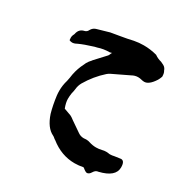

<svg xmlns="http://www.w3.org/2000/svg" viewBox="-155 -546 890 922"><g transform="rotate(30 290.0 -84.5)"><path d="M267.6 -310.5Q264.6 -310.5 261.5 -309.1Q258.3 -307.6 254.9 -307.6Q222.7 -307.6 192.4 -297.4L179.7 -294.4Q128.9 -278.8 100.6 -265.6Q86.9 -257.8 75.7 -257.8Q67.4 -257.8 59.6 -261.7L58.6 -275.9Q58.6 -282.7 62 -291.5Q64.9 -295.4 65.9 -300.3Q71.8 -330.1 99.6 -335.9Q112.3 -338.9 117.7 -351.1Q127.4 -368.7 146 -373L210.4 -391.6L262.2 -400.4Q295.9 -405.8 329.1 -413.6Q355 -418.5 381.3 -418.5Q418 -418.5 454.6 -408.7Q471.7 -396.5 492.2 -391.6Q511.2 -383.8 517.6 -376.7Q523.9 -369.6 525.9 -361.8Q532.7 -352.1 532.7 -332Q527.8 -318.4 522.5 -309.6Q495.6 -267.6 469.7 -267.6Q461.9 -267.6 452.9 -270Q443.8 -272.5 434.1 -272.5Q416.5 -272.5 399.4 -262.7L311 -220.2Q302.2 -216.3 293.9 -209Q246.1 -166.5 212.9 -109.9Q203.1 -92.3 201.2 -72.3Q200.7 -64.5 195.8 -44.4Q193.4 -27.8 193.4 -13.7Q193.4 6.8 204.1 34.7L243.2 48.8Q250.5 51.8 265.6 63.5Q292.5 82.5 321.8 102.1Q335.9 112.3 354 112.3L367.2 111.3Q378.9 111.3 389.6 115.2Q408.2 121.1 427.2 121.1Q442.4 121.1 458.5 117.2Q468.8 114.3 480.5 114.3Q489.3 114.3 498.5 116.2H502.9Q512.7 116.2 524.4 113.3Q555.7 108.4 559.1 108.4Q579.6 108.4 579.6 144Q579.6 196.3 495.6 216.3Q480.5 217.3 471.2 233.2Q461.9 249 450.2 249Q442.4 249 426.3 235.4L422.4 233.4Q398.4 238.3 375.5 238.3Q302.2 238.3 239.7 188.5Q235.4 186.5 230.7 182.1Q226.1 177.7 220.2 174.8Q179.7 155.8 157.7 90.3Q146 48.8 139.6 -1Q138.2 -13.7 138.2 -26.9Q138.2 -57.6 147 -86.4Q151.4 -106 153.8 -125Q161.1 -162.6 178.2 -195.3L182.6 -205.1Q190.4 -219.2 202.1 -231L203.1 -232.9L257.3 -291.5Q261.2 -297.4 263.7 -304.7Q265.6 -309.1 267.6 -310.5Z"/></g></svg>

Font: Kurland
Style: Regular
Weight: 400
Designer: GGBot
Version: 0.22